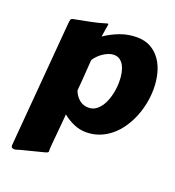

<svg xmlns="http://www.w3.org/2000/svg" viewBox="-143 -672 934 1026"><g transform="rotate(20 323.5 -159.0)"><path d="M276.9 -340.8Q273.9 -293.9 271.7 -264.6Q269.5 -235.4 268.1 -217Q266.6 -198.7 265.6 -188.2Q264.6 -177.7 264.2 -168.5Q275.4 -139.2 297.4 -120.8Q319.3 -102.5 350.1 -102.5Q377 -102.5 397.2 -119.4Q417.5 -136.2 430.9 -163.1Q444.3 -189.9 451.2 -223.1Q458 -256.3 458 -289.1Q458 -315.9 453.4 -338.9Q448.7 -361.8 439.5 -378.7Q430.2 -395.5 416.3 -405Q402.3 -414.6 383.3 -414.6Q367.7 -414.6 352.3 -408.4Q336.9 -402.3 322.8 -392.8Q308.6 -383.3 297.1 -371.3Q285.6 -359.4 278.3 -348.1ZM286.6 -483.9Q327.6 -511.7 372.6 -528.3Q417.5 -544.9 466.3 -544.9Q512.2 -544.9 545.7 -526.1Q579.1 -507.3 601.1 -475.3Q623 -443.4 633.5 -401.9Q644 -360.4 644 -314.9Q644 -275.4 636.2 -234.9Q628.4 -194.3 613.3 -156.5Q598.1 -118.7 575.7 -85.4Q553.2 -52.2 524.2 -27.6Q495.1 -2.9 459.5 11.2Q423.8 25.4 382.3 25.4Q345.7 25.4 312.3 10.7Q278.8 -3.9 249.5 -27.3Q249.5 -24.9 248.3 -9.5Q247.1 5.9 245.1 27.8Q243.2 49.8 240.7 75Q238.3 100.1 236.3 122.1Q234.4 144 233.2 159.4Q231.9 174.8 231.9 177.2Q231.9 181.2 232.2 183.8Q232.4 186.5 232.4 189Q232.4 192.9 228.8 195.6Q225.1 198.2 212.4 201.7L84 234.4Q78.6 235.8 69.8 239Q61 242.2 52.7 242.2Q45.9 242.2 40.8 238.8Q35.6 235.4 35.6 226.1L95.2 -488.8Q96.7 -504.9 98.9 -511Q101.1 -517.1 109.9 -519Q154.3 -527.8 201.2 -536.9Q248 -545.9 292.5 -560.1Q296.4 -560.1 297.1 -558.8Q297.9 -557.6 297.9 -555.2Q297.9 -554.2 297.6 -552.2Q297.4 -550.3 296.1 -543.5Q294.9 -536.6 292.7 -522.7Q290.5 -508.8 286.6 -483.9Z"/></g></svg>

Font: Carter One
Style: Regular
Weight: 400
Designer: vernon adams
Foundry: vernon adams
Version: Version 1.000